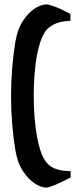

<svg xmlns="http://www.w3.org/2000/svg" viewBox="-20 -789 358 864"><path d="M297.9 -19V9.8Q209.5 55.2 188 55.2Q165.5 55.2 136.2 36.4Q106.9 17.6 82.3 -20.5Q57.6 -58.6 48.8 -115.2Q29.8 -231.9 29.8 -356.4Q29.8 -481.4 48.8 -599.1Q58.6 -657.2 83 -694.8Q107.4 -732.4 136.5 -750.7Q165.5 -769 188 -769Q200.7 -769 228.3 -758.5Q255.9 -748 275.9 -736.8L296.9 -726.1V-694.8Q239.3 -694.8 202.1 -666.5Q177.2 -647.9 161.6 -600.8Q146 -553.7 138.9 -490Q131.8 -426.3 131.8 -356.4Q131.8 -252 147.9 -167Q158.7 -110.4 175.8 -78.1Q192.9 -45.9 222.2 -32.5Q251.5 -19 297.9 -19Z"/></svg>

Font: Bokor
Style: Regular
Weight: 400
Designer: Danh Hong
Foundry: Danh Hong
Version: Version 8.002; ttfautohint (v1.8.3)